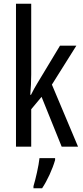

<svg xmlns="http://www.w3.org/2000/svg" viewBox="-20 -780 439 1021"><path d="M146 -383V-760H65V0H146V-199L201 -265L308 0H395L256 -330L386 -537H299L179 -338C167 -319 156 -298 145 -276H141C144 -311 146 -346 146 -383ZM273 71V61H190C186 101 169 174 158 210V221H204C231 181 259 120 273 71Z"/></svg>

Font: Noto Sans Gujarati UI ExtraCondensed
Style: Regular
Weight: 400
Width: 2
Designer: Jelle Bosma - Monotype Design Team, Universal Thirst
Foundry: Monotype Imaging Inc.
Version: Version 2.106